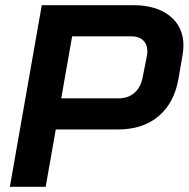

<svg xmlns="http://www.w3.org/2000/svg" viewBox="-20 -720 727 740"><path d="M141 -700H494Q583 -700 635 -658Q687 -616 687 -545Q687 -528 684 -510L668 -417Q652 -324 591.5 -272.5Q531 -221 434 -221H195L156 0H18ZM437 -341Q474 -341 498.5 -362.5Q523 -384 530 -423L546 -504Q548 -516 548 -522Q548 -549 531.5 -564.5Q515 -580 487 -580H258L216 -341Z"/></svg>

Font: Bai Jamjuree
Style: Bold Italic
Weight: 700
Italic angle: -10°
Designer: Katatrad Aksorn Co.,Ltd.
Foundry: Cadson Demak Co.,Ltd.
Version: Version 1.000; ttfautohint (v1.6)